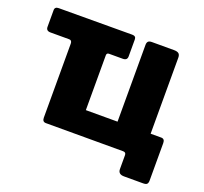

<svg xmlns="http://www.w3.org/2000/svg" viewBox="-113 -663 961 905"><g transform="rotate(20 367.5 -210.5)"><path d="M595 110Q565 110 565 84V14Q565 0 550 0H163Q145 0 145 -21V-392Q145 -409 131 -409H37Q15 -409 15 -429V-513Q15 -530 35 -530L403 -531Q422 -531 422 -514V-429Q422 -409 400 -409H331Q319 -409 319 -397V-122H478V-507Q478 -519 483.5 -524.5Q489 -530 502 -530H613Q629 -530 636.5 -524Q644 -518 644 -503V-122H697Q715 -122 715 -101V87Q715 99 710 104.5Q705 110 690 110Z"/></g></svg>

Font: Libre Franklin ExtraBold
Style: Regular
Weight: 800
Designer: Pablo Impallari, Rodrigo Fuenzalida, Nhung Nguyen
Foundry: Impallari Type
Version: Version 3.000